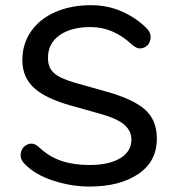

<svg xmlns="http://www.w3.org/2000/svg" viewBox="-20 -699 657 729"><path d="M76.3 -74.1Q54.4 -93.9 59.1 -118.1Q63.9 -142.3 85.7 -151Q107.6 -159.6 128.2 -140.1Q166.5 -103.7 213.3 -88.1Q260 -72.5 320 -72.5Q393.5 -72.5 436.6 -98.3Q479.7 -124.2 479 -171.3Q478.2 -203.1 450.9 -226.4Q423.6 -249.7 356.1 -268.2L249.9 -298Q153.5 -324.8 109.2 -365.2Q64.9 -405.6 64.9 -470.6Q64.9 -533 98.2 -580.4Q131.6 -627.9 190.8 -653.6Q250 -679.3 324.9 -679.3Q388.4 -679.3 442.2 -655.7Q496.1 -632.1 535.3 -593.1Q556 -573.1 551.1 -549.3Q546.3 -525.6 524.8 -517.5Q503.4 -509.4 481.7 -529.2Q446.4 -562 407.4 -579.2Q368.5 -596.3 324.3 -596.3Q249.8 -596.3 206 -565.2Q162.1 -534.1 162.1 -478.7Q162.1 -452 173.4 -435Q184.6 -417.9 209.3 -405.5Q234.1 -393 279.2 -380.7L384.8 -350.9Q486.4 -322.4 530.6 -282.9Q574.8 -243.4 575.6 -174.8Q576.3 -86.5 505.5 -38.6Q434.7 9.3 320.7 9.3Q251 9.3 182.8 -12.9Q114.5 -35.1 76.3 -74.1Z"/></svg>

Font: SN Pro Thin
Style: Regular
Weight: 200
Designer: Tobias Whetton
Foundry: Supernotes
Version: Version 1.003;Glyphs 3.3 (3324)